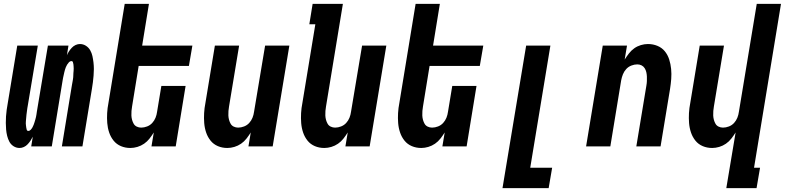

<svg xmlns="http://www.w3.org/2000/svg" viewBox="-20 -755 4047 990"><path d="M81 8Q64 8 50 -1Q36 -10 28.5 -24Q21 -38 17 -54Q13 -70 11.5 -87Q10 -104 10 -121Q10 -138 11 -155Q12 -172 14.5 -189Q17 -206 20 -223L69 -520H175L123 -209Q122 -203 121 -197.5Q120 -192 119.5 -186.5Q119 -181 118 -175Q117 -169 116.5 -163.5Q116 -158 115.5 -152.5Q115 -147 114.5 -141.5Q114 -136 113.5 -130Q113 -124 113 -118.5Q113 -113 114 -107.5Q115 -102 115.5 -96.5Q116 -91 118 -85.5Q120 -80 126 -80Q133 -80 138.5 -86Q144 -92 147.5 -98.5Q151 -105 153.5 -111.5Q156 -118 158 -124.5Q160 -131 162 -138Q164 -145 165.5 -151.5Q167 -158 168 -165Q169 -172 170 -179L227 -520H333L325 -470Q329 -480 335.5 -490Q342 -500 350.5 -509Q359 -518 370 -523Q381 -528 392 -528Q409 -528 423 -519Q437 -510 445 -496Q453 -482 456.5 -466Q460 -450 462 -433Q464 -416 464 -399Q464 -382 462.5 -365Q461 -348 459 -331Q457 -314 454 -297L405 0H299L350 -311Q351 -317 352 -322.5Q353 -328 354 -333.5Q355 -339 356 -345Q357 -351 357.5 -356.5Q358 -362 358 -367.5Q358 -373 358.5 -378.5Q359 -384 359.5 -390Q360 -396 360 -401.5Q360 -407 359.5 -412.5Q359 -418 358.5 -423.5Q358 -429 356 -434.5Q354 -440 348 -440Q341 -440 335.5 -434Q330 -428 326 -421.5Q322 -415 319.5 -408.5Q317 -402 315 -395.5Q313 -389 311.5 -382Q310 -375 308.5 -368.5Q307 -362 305.5 -355Q304 -348 303 -341L247 0H141L149 -50Q144 -40 137.5 -30Q131 -20 122.5 -11Q114 -2 103 3Q92 8 81 8Z M652 8Q626 8 603.5 -1.5Q581 -11 566 -29.5Q551 -48 543 -71.5Q535 -95 533 -120.5Q531 -146 532.5 -172Q534 -198 539 -223L623 -735H748L713 -520H972L954 -415H695L661 -206Q659 -195 658 -183Q657 -171 657.5 -159.5Q658 -148 661 -137Q664 -126 669.5 -116.5Q675 -107 685.5 -102Q696 -97 708 -97Q723 -97 738.5 -103Q754 -109 765 -121Q776 -133 782 -148Q788 -163 790 -179L812 -312H937L886 0H761L773 -72Q763 -56 751 -40.5Q739 -25 723 -14Q707 -3 688.5 2.5Q670 8 652 8Z M1152 8Q1126 8 1103.5 -1.5Q1081 -11 1066 -29.5Q1051 -48 1043 -71.5Q1035 -95 1033 -120.5Q1031 -146 1032.5 -172Q1034 -198 1039 -223L1088 -520H1213L1161 -206Q1159 -195 1158 -183Q1157 -171 1157.5 -159.5Q1158 -148 1161 -137Q1164 -126 1169.5 -116.5Q1175 -107 1185.5 -102Q1196 -97 1208 -97Q1223 -97 1238.5 -103Q1254 -109 1265 -121Q1276 -133 1282 -148Q1288 -163 1290 -179L1347 -520H1472L1386 0H1261L1273 -72Q1263 -56 1251 -40.5Q1239 -25 1223 -14Q1207 -3 1188.5 2.5Q1170 8 1152 8Z M1652 8Q1626 8 1603.5 -1.5Q1581 -11 1566 -29.5Q1551 -48 1543 -71.5Q1535 -95 1533 -120.5Q1531 -146 1532.5 -172Q1534 -198 1539 -223L1606 -630H1575L1592 -735H1748L1661 -206Q1659 -195 1658 -183Q1657 -171 1657.5 -159.5Q1658 -148 1661 -137Q1664 -126 1669.5 -116.5Q1675 -107 1685.5 -102Q1696 -97 1708 -97Q1723 -97 1738.5 -103Q1754 -109 1765 -121Q1776 -133 1782 -148Q1788 -163 1790 -179L1847 -520H1972L1886 0H1761L1773 -72Q1763 -56 1751 -40.5Q1739 -25 1723 -14Q1707 -3 1688.5 2.5Q1670 8 1652 8Z M2152 8Q2126 8 2103.5 -1.5Q2081 -11 2066 -29.5Q2051 -48 2043 -71.5Q2035 -95 2033 -120.5Q2031 -146 2032.5 -172Q2034 -198 2039 -223L2123 -735H2248L2213 -520H2472L2454 -415H2195L2161 -206Q2159 -195 2158 -183Q2157 -171 2157.5 -159.5Q2158 -148 2161 -137Q2164 -126 2169.5 -116.5Q2175 -107 2185.5 -102Q2196 -97 2208 -97Q2223 -97 2238.5 -103Q2254 -109 2265 -121Q2276 -133 2282 -148Q2288 -163 2290 -179L2312 -312H2437L2386 0H2261L2273 -72Q2263 -56 2251 -40.5Q2239 -25 2223 -14Q2207 -3 2188.5 2.5Q2170 8 2152 8Z M2571 215 2693 -520H2818L2714 110H2827L2809 215Z M3002 0 3088 -520H3213L3201 -448Q3211 -464 3223 -479.5Q3235 -495 3250.5 -506Q3266 -517 3284.5 -522.5Q3303 -528 3321 -528Q3347 -528 3370 -518.5Q3393 -509 3408 -490.5Q3423 -472 3430.5 -448.5Q3438 -425 3440.5 -399.5Q3443 -374 3441 -348Q3439 -322 3435 -297L3386 0H3261L3313 -314Q3315 -325 3315.5 -337Q3316 -349 3315.5 -360.5Q3315 -372 3312.5 -383Q3310 -394 3304 -403.5Q3298 -413 3288 -418Q3278 -423 3266 -423Q3251 -423 3235.5 -417Q3220 -411 3209 -399Q3198 -387 3192 -372Q3186 -357 3183 -341L3127 0Z M3725 215 3773 -72Q3763 -56 3751 -40.5Q3739 -25 3723 -14Q3707 -3 3688.5 2.5Q3670 8 3652 8Q3626 8 3603.5 -1.5Q3581 -11 3566 -29.5Q3551 -48 3543 -71.5Q3535 -95 3533 -120.5Q3531 -146 3532.5 -172Q3534 -198 3539 -223L3588 -520H3713L3661 -206Q3659 -195 3658 -183Q3657 -171 3657.5 -159.5Q3658 -148 3661 -137Q3664 -126 3669.5 -116.5Q3675 -107 3685.5 -102Q3696 -97 3708 -97Q3723 -97 3738.5 -103Q3754 -109 3765 -121Q3776 -133 3782 -148Q3788 -163 3790 -179L3882 -735H4007L3868 110H3899L3881 215Z"/></svg>

Font: Iosevka Extrabold
Style: Italic
Weight: 800
Italic angle: -9°
Monospace: yes
Designer: Belleve Invis
Foundry: Belleve Invis
Version: Version 32.5.0; ttfautohint (v1.8.4)